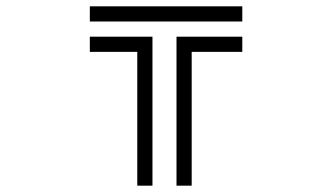

<svg xmlns="http://www.w3.org/2000/svg" viewBox="-20 -587 1040 607"><path d="M264 -567H746V-519H264ZM538 -471H746V-423H586V0H538ZM414 -423H264V-471H462V0H414Z"/></svg>

Font: Train One
Style: Regular
Weight: 400
Designer: Fontworks Inc.
Foundry: Fontworks Inc.
Version: Version 1.100